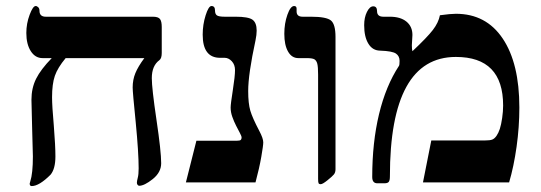

<svg xmlns="http://www.w3.org/2000/svg" viewBox="-20 -609 1806 641"><path d="M199.2 -415Q172.4 -382.8 163.1 -355.7Q153.8 -328.6 153.8 -284.2Q153.8 -255.4 159.7 -189Q165 -122.1 165 -86.9Q165 -45.4 148.9 -25.9Q110.8 12.2 85.9 12.2Q79.1 12.2 79.1 3.9L81.1 -3.4Q89.8 -30.3 89.8 -86.9L87.4 -176.8L85 -275.9Q85 -314.9 100.6 -346.2Q116.2 -377.4 152.8 -415H122.1Q97.7 -415 82.8 -438.2Q67.9 -461.4 67.9 -499Q67.9 -530.3 78.9 -559.6Q89.8 -588.9 99.1 -588.9Q103.5 -588.9 107.7 -584.7Q111.8 -580.6 111.8 -573.2Q111.8 -553.2 132.8 -553.2H490.2Q508.3 -553.2 514.2 -545.4Q520 -537.6 520 -519V-432.1Q520 -414.1 512.2 -408.2Q486.8 -389.6 486.8 -348.1Q486.8 -314.5 502.4 -209Q518.1 -103.5 518.1 -64Q518.1 -33.7 490 -11.2Q461.9 11.2 444.8 11.2Q441.9 11.2 439.5 8.3Q437 5.4 437 1Q437 -4.4 439.9 -15.4Q442.9 -26.4 442.9 -46.9Q442.9 -99.6 433.1 -200.7Q422.9 -301.3 422.9 -316.9Q422.9 -342.8 431.9 -364.7Q440.9 -386.7 461.9 -415Z M858.9 -133.8Q858.9 -123 852.3 -85.2Q845.7 -47.4 833 0H600.6L635.7 -139.2H771Q780.8 -139.2 783.7 -141.8Q786.6 -144.5 786.6 -149.9Q786.6 -154.3 781 -164.8Q775.4 -175.3 768.3 -189.2Q761.2 -203.1 755.6 -218.8Q750 -234.4 750 -250Q750 -261.7 757.3 -308.1Q764.6 -354.5 764.6 -375Q764.6 -393.1 753.9 -404.5Q743.2 -416 730 -416H714.8Q656.7 -416 656.7 -493.2Q656.7 -526.9 666.5 -557.9Q676.3 -588.9 686 -588.9Q697.8 -588.9 697.8 -574.2Q697.8 -562 704.3 -557.6Q710.9 -553.2 730 -553.2H766.6Q809.1 -553.2 823 -543.2Q836.9 -533.2 836.9 -506.8Q836.9 -493.2 833 -474.1Q808.6 -361.3 808.6 -305.2Q808.6 -263.7 815.7 -239.5Q822.8 -215.3 845.7 -171.9Q858.9 -147 858.9 -133.8Z M1100.1 -43.9Q1100.1 -33.2 1094.7 -26.6Q1089.4 -20 1073.2 -7.1Q1057.1 5.9 1050.8 5.9Q1044.9 5.9 1043.5 2.4Q1042 -1 1042 -12.2V-359.9Q1042 -385.7 1039.3 -396.2Q1036.6 -406.7 1029.8 -410.9Q1022.9 -415 1003.9 -415H976.1Q954.1 -415 941.7 -436.8Q929.2 -458.5 929.2 -496.1Q929.2 -530.8 939.5 -559.8Q949.7 -588.9 961.9 -588.9Q970.2 -588.9 970.2 -580.1V-570.8Q970.2 -553.2 990.2 -553.2H1018.1Q1069.8 -553.2 1085 -540.5Q1100.1 -527.8 1100.1 -485.8Z M1713.9 -250Q1713.9 -185.1 1704.6 -118.9Q1695.3 -52.7 1679.7 0H1392.1L1419.9 -140.1H1599.6Q1616.2 -140.1 1623.5 -143.1Q1630.9 -146 1637.5 -155.3Q1644 -164.6 1648.7 -178.7Q1653.3 -192.9 1656.5 -215.1Q1659.7 -237.3 1659.7 -256.8Q1659.7 -418.9 1502 -418.9Q1281.7 -418.9 1281.7 -20Q1281.7 -7.3 1278.1 -2.2Q1274.4 2.9 1263.7 2.9H1239.7Q1222.7 2.9 1222.7 -18.1Q1222.7 -133.3 1245.4 -227.8Q1268.1 -322.3 1312 -389.2Q1314 -392.1 1314 -405.8Q1314 -421.9 1301.8 -430.2Q1289.6 -438.5 1250 -439.9Q1224.1 -439.9 1210 -462.9Q1195.8 -485.8 1195.8 -524.9Q1195.8 -550.8 1205.1 -569.3Q1214.4 -587.9 1226.1 -587.9Q1238.8 -587.9 1238.8 -571.8Q1238.8 -553.2 1259.8 -553.2H1281.7Q1316.9 -553.2 1336.9 -536.9Q1356.9 -520.5 1356.9 -492.2L1355 -458Q1355 -443.8 1356.9 -438Q1406.2 -484.4 1425 -508.8Q1443.8 -533.2 1448.7 -558.1Q1484.4 -563 1502 -563Q1603 -563 1658.4 -480.2Q1713.9 -397.5 1713.9 -250Z"/></svg>

Font: Tinos
Style: Bold
Weight: 700
Designer: Steve Matteson
Foundry: Monotype Imaging Inc.
Version: Version 1.23